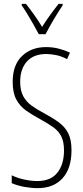

<svg xmlns="http://www.w3.org/2000/svg" viewBox="-20 -969 434 999"><path d="M352 -187Q352 -93 305.5 -41.5Q259 10 175 10Q144 10 107.5 3.5Q71 -3 41 -16V-57Q69 -43 105.5 -35Q142 -27 174 -27Q244 -27 278.5 -70.5Q313 -114 313 -186Q313 -230 299.5 -258Q286 -286 258.5 -306Q231 -326 187 -350Q148 -371 116 -393.5Q84 -416 65 -451Q46 -486 46 -543Q46 -631 94.5 -677.5Q143 -724 220 -724Q256 -724 289 -715Q322 -706 344 -695L329 -661Q300 -677 271 -682.5Q242 -688 221 -688Q155 -688 120 -649Q85 -610 85 -544Q85 -498 101 -468.5Q117 -439 145 -419Q173 -399 209 -380Q254 -356 286 -332.5Q318 -309 335 -275.5Q352 -242 352 -187ZM182 -791Q169 -815 153 -843.5Q137 -872 121 -898Q105 -924 93 -941V-949H115Q134 -925 157 -893Q180 -861 199 -829Q220 -862 239.5 -889Q259 -916 285 -949H306V-941Q284 -909 259.5 -867.5Q235 -826 217 -791Z"/></svg>

Font: Noto Sans Myanmar UI ExtraCondensed ExtraLight
Style: Regular
Weight: 200
Width: 2
Designer: Monotype Design Team
Foundry: Monotype Imaging Inc.
Version: Version 2.103; ttfautohint (v1.8.4.7-5d5b)